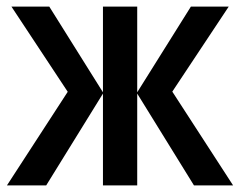

<svg xmlns="http://www.w3.org/2000/svg" viewBox="-20 -560 725 580"><path d="M1 0 184.6 -282.7 14.6 -540H128.9L291 -281.2V-540H394.5V-281.2L556.6 -540H670.9L500.5 -283.2L684.1 0H565.9L394.5 -277.3V0H291V-277.3L119.6 0Z"/></svg>

Font: Open Sans
Style: Regular
Weight: 600
Width: 3
Foundry: Ascender Corporation
Version: Version 1.000